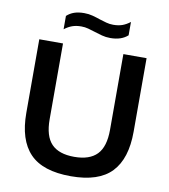

<svg xmlns="http://www.w3.org/2000/svg" viewBox="-99 -1018 980 1112"><g transform="rotate(10 391.0 -462.0)"><path d="M392.5 9.5Q227 9.5 151.2 -69.5Q75.5 -148.5 75.5 -307.5V-740H215V-294.5Q215 -195 258.5 -149.8Q302 -104.5 392.5 -104.5Q482.5 -104.5 526.2 -149.8Q570 -195 570 -294.5V-740H706.5V-307.5Q706.5 -148.5 631.2 -69.5Q556 9.5 392.5 9.5ZM479 -818.5Q452.5 -818.5 429.2 -824.8Q406 -831 384.5 -838Q364 -844.5 344.2 -850Q324.5 -855.5 303 -855.5Q272.5 -855.5 249.5 -847.2Q226.5 -839 204 -821.5V-900Q223 -917.5 247.5 -926Q272 -934.5 306 -934.5Q332.5 -934.5 355.8 -928.2Q379 -922 400.5 -914.5Q421 -908 440.8 -902.5Q460.5 -897 482 -897Q512.5 -897 535.5 -905.2Q558.5 -913.5 581 -931V-852.5Q543.5 -818.5 479 -818.5Z"/></g></svg>

Font: Encode Sans SmExp SmBold
Style: Regular
Weight: 600
Width: 6
Designer: Multiple Designers
Foundry: Impallari Type
Version: Version 3.002; ttfautohint (v1.8.3) -l 8 -r 50 -G 200 -x 14 